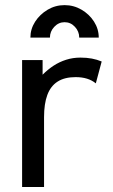

<svg xmlns="http://www.w3.org/2000/svg" viewBox="-20 -748 451 768"><path d="M363.3 -414.6 386.7 -502Q368.2 -509.8 347.4 -513.7Q326.7 -517.6 301.8 -517.6Q271.5 -517.6 244.6 -509Q217.8 -500.5 194.6 -485.4Q171.4 -470.2 150.4 -449.2V-507.8H68.4V0H156.2V-279.3Q156.2 -333 169.4 -368.4Q182.6 -403.8 210.4 -421.6Q238.3 -439.5 282.2 -439.5Q308.1 -439.5 327.9 -433.3Q347.7 -427.2 363.3 -414.6ZM238.3 -727.5Q274.9 -727.5 306.2 -709.2Q337.4 -690.9 356.2 -661.4Q375 -631.8 375 -597.7H296.9Q296.9 -622.1 279.8 -640.6Q262.7 -659.2 238.3 -659.2Q214.4 -659.2 197 -640.6Q179.7 -622.1 179.7 -597.7H101.6Q101.6 -631.8 120.6 -661.4Q139.6 -690.9 170.7 -709.2Q201.7 -727.5 238.3 -727.5Z"/></svg>

Font: Giphurs SC
Style: Regular
Weight: 400
Version: Version 0.920